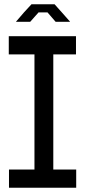

<svg xmlns="http://www.w3.org/2000/svg" viewBox="-20 -877 397 897"><path d="M141 0V-623L214 -708H229V-85L157 0ZM22 0V-85H141V0ZM157 0 229 -85H336V0ZM21 -623V-708H214L141 -623ZM229 -623V-708H335V-623ZM92 -819 127 -857H235L269 -819ZM55 -775V-776L92 -819H160L121 -775ZM240 -775 202 -819H269L307 -776V-775Z"/></svg>

Font: Foldit
Style: Regular
Weight: 400
Version: Version 1.003